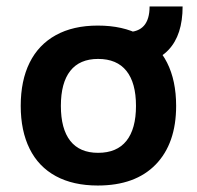

<svg xmlns="http://www.w3.org/2000/svg" viewBox="-20 -553 607 593"><path d="M282 -474Q360 -474 414 -444.5Q468 -415 496 -359.5Q524 -304 524 -226Q524 -110 461 -45Q398 20 282 20Q206 20 152.5 -9Q99 -38 71.5 -93.5Q44 -149 44 -226Q44 -304 71.5 -359.5Q99 -415 152.5 -444.5Q206 -474 282 -474ZM283 -371Q226 -371 197 -334Q168 -297 168 -226Q168 -155 197 -118Q226 -81 283 -81Q341 -81 370.5 -118Q400 -155 400 -226Q400 -297 370.5 -334Q341 -371 283 -371ZM373 -353V-454Q442 -454 442 -533H544Q544 -445 500.5 -399Q457 -353 373 -353Z"/></svg>

Font: Podkova ExtraBold
Style: Regular
Weight: 800
Designer: Ilya Yudin
Foundry: Cyreal (www.cyreal.org)
Version: Version 2.103